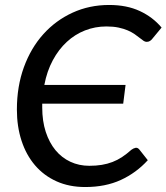

<svg xmlns="http://www.w3.org/2000/svg" viewBox="-20 -745 670 773"><path d="M575 -100Q528.5 -49 466.5 -20.5Q404.5 8 323 8Q258.5 8 207.5 -15Q156.5 -38 121 -79.5Q85.5 -121 66.8 -178.2Q48 -235.5 48 -304Q48 -397 76.2 -474.5Q104.5 -552 154.5 -607.5Q204.5 -663 272.2 -694Q340 -725 419.5 -725Q490.5 -725 543 -700.5Q595.5 -676 630.5 -634L592.5 -588Q588.5 -583 583.2 -579.8Q578 -576.5 570 -576.5Q564 -576.5 557.5 -581Q551 -585.5 542.2 -592.5Q533.5 -599.5 522 -607.5Q510.5 -615.5 494.5 -622.5Q478.5 -629.5 457.2 -634Q436 -638.5 408.5 -638.5Q363 -638.5 322.2 -622.5Q281.5 -606.5 248.8 -576.2Q216 -546 192.5 -502.2Q169 -458.5 158.5 -403H485.5L476 -327.5H150V-312.5Q150 -257.5 164.2 -214Q178.5 -170.5 203.5 -140.2Q228.5 -110 263.2 -93.8Q298 -77.5 339.5 -77.5Q366.5 -77.5 389.5 -81.2Q412.5 -85 432.8 -92.8Q453 -100.5 471.5 -112.8Q490 -125 509 -142Q517 -148 525.5 -149.8Q534 -151.5 541 -143L575 -100Z"/></svg>

Font: Lato Medium
Style: Italic
Weight: 500
Italic angle: -7°
Designer: Lukasz Dziedzic
Foundry: tyPoland Lukasz Dziedzic
Version: Version 2.006; 2014-01-15